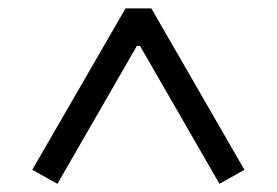

<svg xmlns="http://www.w3.org/2000/svg" viewBox="-20 -785 660 458"><path d="M57 -380 117 -346.5 306.5 -675.5H314L503.5 -346.5L563 -380L341 -765H279.5Z"/></svg>

Font: Monaspace Neon Light
Style: Regular
Weight: 300
Designer: Riley Cran & the Lettermatic Team
Foundry: Lettermatic
Version: Version 1.200 (Monaspace Neon)